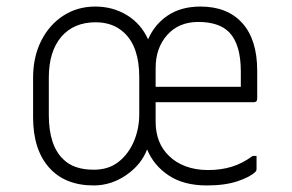

<svg xmlns="http://www.w3.org/2000/svg" viewBox="-20 -556 890 586"><path d="M271 -536Q324 -536 367 -510Q410 -484 432 -436Q452 -482 492.5 -509Q533 -536 592 -536Q674 -536 719.5 -485.5Q765 -435 765 -340V-255Q765 -244 754 -244H455V-185Q455 -119 496 -80Q516 -60 546.5 -48.5Q577 -37 615 -37Q654 -37 687 -47Q720 -57 751 -80H763V-40Q763 -35 760 -32Q744 -16 705.5 -3Q667 10 611 10Q541 10 495 -20.5Q449 -51 429 -100Q411 -53 365 -21.5Q319 10 266 10Q178 10 129.5 -45Q81 -100 81 -198V-319Q81 -382 105.5 -431Q130 -480 173 -508Q216 -536 271 -536ZM585 -489Q526 -489 490.5 -449.5Q455 -410 455 -348V-291H715V-338Q715 -420 680 -457Q649 -489 585 -489ZM129 -205Q129 -111 174 -69Q206 -38 266 -38Q312 -38 342.5 -62.5Q373 -87 389 -125.5Q405 -164 405 -207V-321Q405 -413 359 -456Q325 -488 272 -488Q205 -488 167 -443.5Q129 -399 129 -319Z"/></svg>

Font: Recursive Sn Lnr St Lt
Style: Regular
Weight: 300
Version: Version 1.079;hotconv 1.0.112;makeotfexe 2.5.65598; ttfautoh